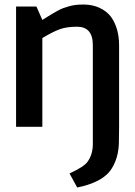

<svg xmlns="http://www.w3.org/2000/svg" viewBox="-20 -560 596 848"><path d="M390 -361Q390 -442 320 -442Q274 -442 243 -430.5Q212 -419 167 -392V0H51V-531H141L167 -472Q175 -477 189.5 -486Q204 -495 212.5 -500Q221 -505 234.5 -512.5Q248 -520 259 -524Q270 -528 284 -532Q310 -540 349 -540Q388 -540 419.5 -525.5Q451 -511 470 -486Q506 -436 506 -359V0L505 76Q503 119 489.5 152.5Q476 186 457.5 205Q439 224 412 238Q373 258 321 268L287 206Q351 177 367 154Q389 123 390 80Z"/></svg>

Font: Exo
Style: DemiBold
Weight: 600
Designer: Natanael Gama
Version: Version 1.00